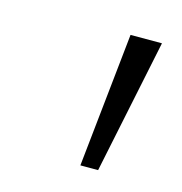

<svg xmlns="http://www.w3.org/2000/svg" viewBox="-55 -756 347 366"><g transform="rotate(15 118.5 -572.5)"><path d="M133 -440 161 -705H223L168 -440Z"/></g></svg>

Font: Nunito Sans 7pt SemiExpanded ExtraLight
Style: Italic
Weight: 250
Width: 6
Italic angle: -9°
Designer: Vernon Adams
Foundry: Vernon Adams
Version: Version 3.101;gftools[0.9.27]